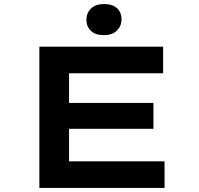

<svg xmlns="http://www.w3.org/2000/svg" viewBox="-20 -931 984 951"><path d="M175 0V-700H788V-568H322V-132H795V0ZM255 -293V-421H740V-293ZM495 -757Q453 -757 430.5 -778Q408 -799 408 -834Q408 -866 430.5 -888.5Q453 -911 495 -911Q537 -911 559.5 -890.5Q582 -870 582 -834Q582 -803 559.5 -780Q537 -757 495 -757Z"/></svg>

Font: Lexend Zetta SemiBold
Style: Regular
Weight: 600
Designer: Bonnie Shaver-Troup, Thomas Jockin
Foundry: Lexend
Version: Version 1.007